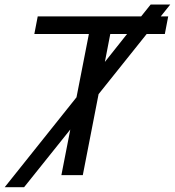

<svg xmlns="http://www.w3.org/2000/svg" viewBox="-59 -759 757 832"><path d="M637.7 -688H669.9L655.3 -611.8H576.7L368.2 -351.1L299.8 0H207L245.6 -197.8L45.4 52.2H-38.6L272.5 -337.4L326.2 -611.8H89.8L104.5 -688H552.7L593.8 -739.3H678.7ZM418.9 -611.8 395.5 -490.7 491.7 -611.8Z"/></svg>

Font: Arimo
Style: Italic
Weight: 400
Italic angle: -12°
Designer: Steve Matteson
Foundry: Monotype Imaging Inc.
Version: Version 1.33